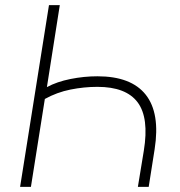

<svg xmlns="http://www.w3.org/2000/svg" viewBox="-20 -725 697 745"><path d="M58 0 170 -705H212L162 -387Q201 -408 253.5 -418.5Q306 -429 358 -429Q489 -429 545.5 -357.5Q602 -286 580 -146L557 0H515L538 -140Q559 -268 514 -328Q469 -388 358 -388Q306 -388 253.5 -377.5Q201 -367 154 -341L100 0Z"/></svg>

Font: Nunito Sans ExtraLight
Style: Italic
Weight: 200
Italic angle: -9°
Designer: Vernon Adams
Foundry: Vernon Adams
Version: Version 3.006; ttfautohint (v1.8.3)